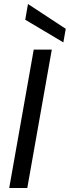

<svg xmlns="http://www.w3.org/2000/svg" viewBox="-20 -947 351 967"><path d="M26.4 0H117.4L240.9 -697.2H149.9ZM107.1 -847.7 299.1 -733.5 311.1 -801.9 120.9 -926.8Z"/></svg>

Font: Poppins Devanagari Thin
Style: Italic
Weight: 100
Italic angle: -10°
Designer: Ninad Kale (Devanagari), Jonny Pinhorn (Latin)
Foundry: Indian Type Foundry
Version: 4.005